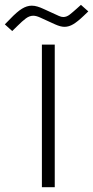

<svg xmlns="http://www.w3.org/2000/svg" viewBox="-93 -782 389 802"><path d="M153.3 -715.3Q163.1 -710.9 171.4 -710.9Q185.1 -710.9 198 -720.9Q210.9 -731 226.6 -745.1L245.1 -761.7L275.9 -734.4L255.9 -715.3Q231.4 -691.9 213.1 -680.9Q194.8 -669.9 176.3 -669.9Q160.2 -669.9 137.2 -680.2L74.2 -709Q58.1 -716.3 45.9 -716.3Q30.3 -716.3 15.1 -705.1Q0 -693.8 -20 -673.8L-42 -652.3L-72.8 -680.2L-50.8 -702.6Q-22 -732.9 -1.2 -745.6Q19.5 -758.3 39.6 -758.3Q51.3 -758.3 63.5 -754.6Q75.7 -751 90.3 -744.1ZM135.7 -595.7V0H82V-595.7Z"/></svg>

Font: Vazirmatn UI ExtraLight
Style: Regular
Weight: 200
Designer: Saber Rastikerdar
Foundry: Saber Rastikerdar
Version: Version 33.003